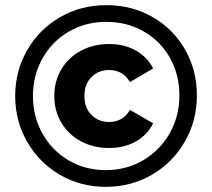

<svg xmlns="http://www.w3.org/2000/svg" viewBox="-20 -723 825 746"><path d="M39 -350Q39 -447 85.5 -528Q132 -609 213 -656Q294 -703 393 -703Q492 -703 572.5 -657Q653 -611 699 -530.5Q745 -450 745 -352Q745 -254 698 -172.5Q651 -91 570 -44Q489 3 391 3Q293 3 212.5 -44Q132 -91 85.5 -172Q39 -253 39 -350ZM677 -352Q677 -433 640.5 -498Q604 -563 539 -600.5Q474 -638 393 -638Q312 -638 247 -600Q182 -562 145 -496Q108 -430 108 -350Q108 -270 145 -204Q182 -138 246.5 -100Q311 -62 391 -62Q471 -62 536.5 -100.5Q602 -139 639.5 -205.5Q677 -272 677 -352ZM191 -350Q191 -408 218.5 -454Q246 -500 294.5 -526Q343 -552 404 -552Q463 -552 508 -526.5Q553 -501 575 -457L485 -404Q458 -451 403 -451Q363 -451 335.5 -423.5Q308 -396 308 -350Q308 -304 335.5 -276.5Q363 -249 403 -249Q458 -249 485 -296L575 -244Q553 -199 508 -173.5Q463 -148 404 -148Q343 -148 294.5 -174Q246 -200 218.5 -246Q191 -292 191 -350Z"/></svg>

Font: Montserrat Alternates
Style: Bold
Weight: 700
Designer: Julieta Ulanovsky
Foundry: Julieta Ulanovsky
Version: Version 7.200